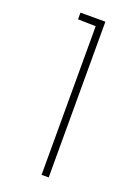

<svg xmlns="http://www.w3.org/2000/svg" viewBox="-136 -756 572 811"><g transform="rotate(20 149.5 -350.0)"><path d="M192 0V-700H80V-670L160 -668V0Z"/></g></svg>

Font: Advent Pro
Style: ExtraLight
Weight: 250
Designer: Andreas Kalpakidis
Foundry: Andreas Kalpakidis
Version: Version 2.002 2007